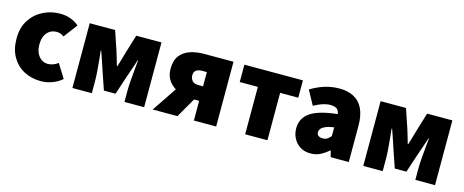

<svg xmlns="http://www.w3.org/2000/svg" viewBox="-35 -966 3457 1432"><g transform="rotate(15 1694.0 -250.0)"><path d="M288 12Q215 12 157 -19Q99 -50 65.5 -108.5Q32 -167 32 -250Q32 -333 69.5 -391.5Q107 -450 168 -481Q229 -512 300 -512Q345 -512 382 -498Q419 -484 446 -460L366 -354Q354 -363 341 -368.5Q328 -374 310 -374Q279 -374 256 -359Q233 -344 220.5 -316Q208 -288 208 -250Q208 -212 221 -184Q234 -156 256 -141Q278 -126 306 -126Q327 -126 346.5 -133.5Q366 -141 384 -154L450 -48Q419 -20 376 -4Q333 12 288 12Z M530 0V-500H726L776 -352Q785 -322 793 -296Q801 -270 808 -244H812Q820 -270 828 -296Q836 -322 844 -352L889 -500H1084V0H932V-92Q932 -121 935.5 -164.5Q939 -208 943 -251.5Q947 -295 950 -324H946Q936 -290 921.5 -249.5Q907 -209 896 -176L852 -42H762L716 -176Q706 -209 691.5 -250Q677 -291 666 -324H662Q665 -295 669.5 -251.5Q674 -208 677 -164.5Q680 -121 680 -92V0Z M1468 0V-152H1426Q1389 -152 1349 -161.5Q1309 -171 1275.5 -191.5Q1242 -212 1221 -246Q1200 -280 1200 -328Q1200 -393 1229 -430.5Q1258 -468 1306.5 -484Q1355 -500 1413 -500H1640V0ZM1433 -264H1468V-374H1433Q1400 -374 1384.5 -361Q1369 -348 1369 -323Q1369 -298 1384.5 -281Q1400 -264 1433 -264ZM1150 0 1313 -242 1454 -196 1341 0Z M1864 0V-366H1724V-500H2176V-366H2036V0Z M2370 12Q2323 12 2289.5 -9.5Q2256 -31 2238 -66Q2220 -101 2220 -142Q2220 -220 2284 -264.5Q2348 -309 2492 -324Q2490 -342 2482 -353.5Q2474 -365 2459 -370.5Q2444 -376 2422 -376Q2395 -376 2365 -366.5Q2335 -357 2296 -336L2236 -446Q2271 -467 2307 -482Q2343 -497 2380 -504.5Q2417 -512 2456 -512Q2521 -512 2567.5 -487.5Q2614 -463 2639 -411.5Q2664 -360 2664 -278V0H2524L2512 -48H2508Q2478 -21 2444.5 -4.5Q2411 12 2370 12ZM2430 -120Q2451 -120 2465 -129.5Q2479 -139 2492 -154V-222Q2451 -216 2427.5 -206Q2404 -196 2394 -183Q2384 -170 2384 -156Q2384 -139 2396 -129.5Q2408 -120 2430 -120Z M2776 0V-500H2972L3022 -352Q3031 -322 3039 -296Q3047 -270 3054 -244H3058Q3066 -270 3074 -296Q3082 -322 3090 -352L3135 -500H3330V0H3178V-92Q3178 -121 3181.5 -164.5Q3185 -208 3189 -251.5Q3193 -295 3196 -324H3192Q3182 -290 3167.5 -249.5Q3153 -209 3142 -176L3098 -42H3008L2962 -176Q2952 -209 2937.5 -250Q2923 -291 2912 -324H2908Q2911 -295 2915.5 -251.5Q2920 -208 2923 -164.5Q2926 -121 2926 -92V0Z"/></g></svg>

Font: Source Sans 3 Black
Style: Regular
Weight: 900
Designer: Paul D. Hunt
Foundry: Adobe
Version: Version 3.046;hotconv 1.0.118;makeotfexe 2.5.65603